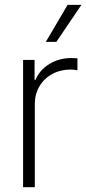

<svg xmlns="http://www.w3.org/2000/svg" viewBox="-20 -780 359 800"><path d="M76.2 -530.3H124V-447.3H127.9Q145 -488.3 185.5 -513.2Q226.1 -538.1 277.3 -538.1L302.7 -537.1V-487.3Q285.2 -490.2 274.4 -490.2Q231.9 -490.2 197.8 -471.7Q163.6 -453.1 144.3 -420.4Q125 -387.7 125 -346.7V0H76.2ZM261.7 -759.8H319.3L214.8 -605.5H170.9Z"/></svg>

Font: Pretendard Std ExtraLight
Style: Regular
Weight: 200
Designer: Base glyphs from Inter by Rasmus Andersson; Hangeul glyphs from Noto Sans CJK(Source Han Sans) by Jang Soo-young and Kan
Foundry: Kil Hyung-jin
Version: Version 1.309